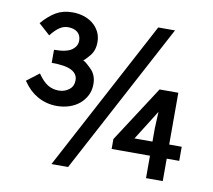

<svg xmlns="http://www.w3.org/2000/svg" viewBox="-78 -767 974 877"><g transform="rotate(10 409.5 -328.5)"><path d="M787.1 -94.2H729V9.8H651.4V-94.2H473.6V-140.1L642.1 -399.9H729V-159.7H787.1ZM664.6 -677.7 292 21.5H214.8L586.9 -677.7ZM340.3 -371.1Q340.3 -341.3 328.1 -317.9Q315.9 -294.4 295.7 -277.8Q275.4 -261.2 248.8 -252.7Q222.2 -244.1 192.4 -244.1Q167 -244.1 144.3 -250.2Q121.6 -256.3 102.3 -267.3Q83 -278.3 67.1 -293.2Q51.3 -308.1 33.7 -333L91.3 -377Q114.3 -343.3 137.2 -329.1Q160.2 -314.9 188.5 -314.9Q216.8 -314.9 236.8 -331.1Q256.8 -346.2 256.8 -375Q256.8 -403.3 228.5 -418.7Q200.2 -434.1 135.7 -434.1V-494.6Q193.4 -494.6 217.5 -512Q241.7 -529.3 241.7 -555.2Q241.7 -580.1 225.6 -593.8Q209.5 -607.4 181.2 -607.4Q161.6 -607.4 143.1 -595.5Q124.5 -583.5 102.5 -555.7L49.8 -603Q82 -640.6 114.3 -659.2Q146.5 -677.7 190.4 -677.7Q217.3 -677.7 241.5 -670.2Q265.6 -662.6 284.2 -647.9Q302.7 -633.3 314 -611.8Q325.2 -590.3 325.2 -563Q325.2 -524.4 304.2 -499.3Q283.2 -474.1 275.4 -470.2Q284.7 -467.8 311.5 -441.4Q340.3 -415 340.3 -371.1ZM655.8 -319.3H668L620.1 -242.7L567.9 -159.7H651.4V-220.2Z"/></g></svg>

Font: Kawthoolei
Style: Bold
Weight: 700
Designer: Moe Zed
Foundry: Moe Zed
Version: Version 1.000;July 10, 2024;FontCreator 14.0.0.2901 32-bit